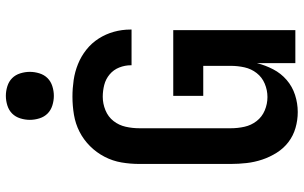

<svg xmlns="http://www.w3.org/2000/svg" viewBox="-206 -798 1013 640"><g transform="rotate(-90 300.0 -478.5)"><path d="M246 8Q219 8 193 0.5Q167 -7 146 -23Q125 -39 110.5 -62Q96 -85 87.5 -110.5Q79 -136 76 -162.5Q73 -189 73 -215V-520Q73 -550 78 -579.5Q83 -609 97 -636Q111 -663 132.5 -684.5Q154 -706 180.5 -719.5Q207 -733 237 -738Q267 -743 297 -743Q325 -743 352.5 -739Q380 -735 406 -724.5Q432 -714 454 -696.5Q476 -679 491 -655.5Q506 -632 513.5 -605Q521 -578 521 -550V-546H402V-548Q402 -568 394.5 -587Q387 -606 371.5 -619Q356 -632 336.5 -637Q317 -642 297 -642Q274 -642 252 -633Q230 -624 216 -606Q202 -588 197 -565.5Q192 -543 192 -520V-215Q192 -192 197 -169.5Q202 -147 216 -129Q230 -111 251.5 -102Q273 -93 296 -93Q319 -93 340.5 -102Q362 -111 376 -129Q390 -147 395 -169.5Q400 -192 400 -215V-307H300V-407H519V0H409V-128Q402 -100 388.5 -74Q375 -48 353 -29Q331 -10 303 -1Q275 8 246 8ZM300 -805Q284 -805 268 -810Q252 -815 241 -826Q230 -837 225 -853Q220 -869 220 -885Q220 -901 225 -917Q230 -933 241 -944Q252 -955 268 -960Q284 -965 300 -965Q316 -965 332 -960Q348 -955 359 -944Q370 -933 375 -917Q380 -901 380 -885Q380 -869 375 -853Q370 -837 359 -826Q348 -815 332 -810Q316 -805 300 -805Z"/></g></svg>

Font: Iosevka Extended
Style: Bold
Weight: 700
Width: 7
Monospace: yes
Designer: Belleve Invis
Foundry: Belleve Invis
Version: Version 32.5.0; ttfautohint (v1.8.4)